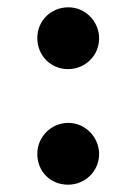

<svg xmlns="http://www.w3.org/2000/svg" viewBox="-20 -492 373 525"><path d="M251 -387C251 -434 213 -472 167 -472C119 -472 82 -435 82 -388C82 -340 119 -303 166 -303C213 -303 251 -340 251 -387ZM251 -71C251 -117 213 -156 167 -156C120 -156 82 -118 82 -71C82 -23 118 13 166 13C213 13 251 -24 251 -71Z"/></svg>

Font: XITS Math
Style: Bold
Weight: 700
Designer: MicroPress Inc., with final additions and corrections provided by Coen Hoffman, Elsevier (retired)
Version: Version 1.105